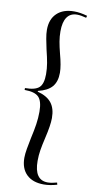

<svg xmlns="http://www.w3.org/2000/svg" viewBox="-101 -787 506 1003"><g transform="rotate(10 152.5 -285.0)"><path d="M190 -415Q190 -452 173 -514Q164 -549 159.5 -575.5Q155 -602 155 -629Q155 -679 173 -704.5Q191 -730 226 -730Q246 -730 275 -722L278 -733Q240 -744 208 -744Q150 -744 117 -712.5Q84 -681 84 -625Q84 -604 89 -577Q94 -550 100 -523Q110 -483 115 -454Q120 -425 120 -395Q120 -344 99 -324.5Q78 -305 24 -305V-295Q78 -295 99 -273.5Q120 -252 120 -196Q120 -163 115 -129.5Q110 -96 100 -52Q94 -23 89 5.5Q84 34 84 54Q84 111 116.5 142.5Q149 174 208 174Q240 174 278 163L275 152Q246 160 226 160Q155 160 155 58Q155 29 159.5 1Q164 -27 173 -65Q190 -137 190 -175Q190 -226 166.5 -255.5Q143 -285 93 -298V-302Q144 -314 167 -341Q190 -368 190 -415Z"/></g></svg>

Font: Libre Caslon Display
Style: Regular
Weight: 400
Designer: Pablo Impallari, Rodrigo Fuenzalida
Foundry: Pablo Impallari, Rodrigo Fuenzalida
Version: Version 1.100; ttfautohint (v1.6) -l 8 -r 50 -G 200 -x 14 -D